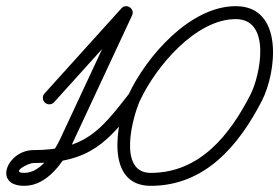

<svg xmlns="http://www.w3.org/2000/svg" viewBox="-56 -582 906 623"><path d="M89.9 -248.9C98.5 -241.1 111.8 -241.8 119.6 -250.4C202.8 -342.6 286 -434.7 369.2 -526.9C377.2 -535.7 371.1 -546.9 361.7 -553.1C352.3 -559.3 339.6 -560.6 334.6 -549.8C269.8 -410.8 205 -271.9 140.2 -132.9C120.2 -90.1 77.4 -21 23 -21C-23 -21 34.3 -53 53 -53C237.9 -53 294.5 -121.9 395.6 -251.6C402.7 -260.7 401.1 -273.9 391.9 -281C382.8 -288.2 369.6 -286.5 362.4 -277.4C271.3 -160.4 220.5 -95 53 -95C-32.3 -95 -80.4 21 23 21C96.7 21 150.4 -55.4 178.2 -115.1C243 -254.1 307.8 -393.1 372.6 -532.1C377.7 -542.9 373 -553 365.1 -558.3C357.2 -563.5 346 -563.9 338 -555C254.8 -462.9 171.6 -370.7 88.4 -278.6C80.6 -269.9 81.3 -256.7 89.9 -248.9ZM387.6 -283.7C377 -288.4 364.5 -283.6 359.8 -273C321.4 -186.8 282.4 21 433 21C609.4 21 719.2 -110.2 793.7 -254.9C841.7 -348.2 865.9 -562 709 -562C560.6 -562 418.8 -398.8 361 -274.9C356.1 -264.4 360.6 -251.9 371.1 -247C381.6 -242.1 394.1 -246.6 399 -257.1C449.4 -365 578.5 -520 709 -520C825.6 -520 788.6 -336.8 756.3 -274.1C689.5 -144.2 592.4 -21 433 -21C325.3 -21 373.8 -201.3 398.2 -255.9C402.9 -266.5 398.1 -278.9 387.6 -283.7Z"/></svg>

Font: FRB American Cursive Guidelines Arrows Medium
Style: Italic
Weight: 500
Italic angle: -25°
Version: Version 2.0;Modular Font Editor K font №1